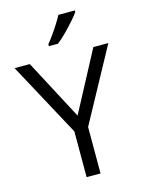

<svg xmlns="http://www.w3.org/2000/svg" viewBox="-137 -1026 834 1106"><g transform="rotate(-15 279.5 -472.5)"><path d="M279.8 -356 469.7 -713.9H559.1L321.3 -276.9V0H238.3V-272.9L0 -713.9H90.8ZM421.4 -945.3V-935.5Q408.2 -917 383.3 -888.7Q358.4 -860.4 330.1 -832Q301.8 -803.7 277.8 -785.2H223.6V-796.9Q239.3 -815.4 257.8 -841.6Q276.4 -867.7 293.9 -895.3Q311.5 -922.9 323.2 -945.3Z"/></g></svg>

Font: Open Sans
Style: Regular
Weight: 400
Designer: Monotype Design Team
Foundry: Monotype Imaging Inc.
Version: Version 3.000; ttfautohint (v1.8.4)